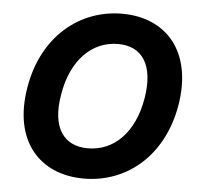

<svg xmlns="http://www.w3.org/2000/svg" viewBox="-53 -791 887 856"><g transform="rotate(5 391.0 -363.5)"><path d="M745 -353.7C784.8 -595.9 657 -737.2 459.9 -737.2C270.2 -737.2 105.1 -605.1 66.8 -371.8C26.6 -130.3 154.8 9.9 353 9.9C541.5 9.9 705.6 -120.4 745 -353.7ZM219.5 -353.7C245 -511.4 337 -601.2 453.8 -601.2C561.1 -601.2 616.5 -521.3 592 -371.8C566.1 -214.1 474.8 -126.1 358.7 -126.1C252.1 -126.1 193.5 -203.5 219.5 -353.7Z"/></g></svg>

Font: Margiela Sans
Style: Bold Italic
Weight: 700
Italic angle: -9.39999°
Designer: Stefan Endress, Andreas Faust
Version: Version 1.100;FEAKit 1.0